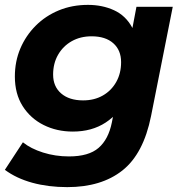

<svg xmlns="http://www.w3.org/2000/svg" viewBox="-28 -566 748 788"><path d="M248 202Q170 202 104.5 184Q39 166 -8 131L66 18Q98 44 148.5 60Q199 76 255 76Q336 76 376.5 41Q417 6 431 -63L450 -160L486 -286L510 -422L532 -538H681L592 -90Q561 65 474.5 133.5Q388 202 248 202ZM271 -26Q205 -26 151 -53Q97 -80 65 -130.5Q33 -181 33 -252Q33 -314 55.5 -367Q78 -420 118.5 -460.5Q159 -501 213.5 -523.5Q268 -546 333 -546Q392 -546 440 -524Q488 -502 514.5 -453Q541 -404 534 -322Q528 -233 495 -166.5Q462 -100 405.5 -63Q349 -26 271 -26ZM313 -154Q359 -154 394 -174Q429 -194 449 -229.5Q469 -265 469 -311Q469 -360 437 -388.5Q405 -417 348 -417Q302 -417 266.5 -397Q231 -377 210.5 -341.5Q190 -306 190 -260Q190 -211 223 -182.5Q256 -154 313 -154Z"/></svg>

Font: MOST Montserrat
Style: Bold Italic
Weight: 700
Italic angle: -11.3°
Designer: Julieta Ulanovsky
Foundry: Julieta Ulanovsky
Version: Version 8.000;March 11, 2024;FontCreator 15.0.0.2926 64-bit